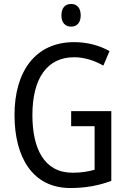

<svg xmlns="http://www.w3.org/2000/svg" viewBox="-20 -936 640 966"><path d="M338 -916C308 -916 289 -897 289 -858C289 -822 308 -802 338 -802C367 -802 386 -822 386 -858C386 -896 368 -916 338 -916ZM338 -377V-301H456V-82C425 -73 390 -67 345 -67C201 -67 143 -190 143 -357C143 -543 218 -648 353 -648C404 -648 454 -632 500 -606L531 -679C479 -708 419 -724 353 -724C156 -724 53 -574 53 -358C53 -143 145 10 334 10C409 10 476 -2 540 -26V-377Z"/></svg>

Font: Noto Sans Kannada Condensed
Style: Regular
Weight: 400
Width: 3
Designer: Jelle Bosma - Monotype Design Team
Foundry: Monotype Imaging Inc.
Version: Version 2.005